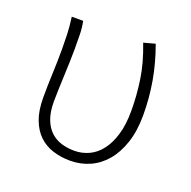

<svg xmlns="http://www.w3.org/2000/svg" viewBox="-97 -587 691 695"><g transform="rotate(20 248.5 -240.0)"><path d="M242 12Q206 12 175 2Q144 -8 121.5 -29.5Q99 -51 86 -85.5Q73 -120 73 -169Q73 -217 75 -263.5Q77 -310 77 -358Q77 -387 76 -415Q75 -443 70 -480H114Q119 -454 119.5 -428.5Q120 -403 120 -372Q120 -348 119 -321.5Q118 -295 117 -268Q116 -241 115 -215.5Q114 -190 114 -169Q114 -129 124.5 -101.5Q135 -74 153 -57.5Q171 -41 194.5 -34Q218 -27 244 -27Q274 -27 300.5 -39.5Q327 -52 346.5 -77.5Q366 -103 377.5 -141.5Q389 -180 389 -233Q389 -293 380 -353Q371 -413 345 -480L389 -492Q413 -426 424 -362.5Q435 -299 435 -233Q435 -172 419.5 -126Q404 -80 378 -49.5Q352 -19 317 -3.5Q282 12 242 12Z"/></g></svg>

Font: Giro Light
Style: Regular
Weight: 300
Designer: Paul D. Hunt
Foundry: Adobe Systems Incorporated
Version: Version 1.000;PS 1.0;hotconv 1.0.88;makeotf.lib2.5.647800